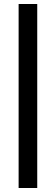

<svg xmlns="http://www.w3.org/2000/svg" viewBox="-20 -740 279 959"><path d="M73 199V-720H166V199Z"/></svg>

Font: Chivo SemiBold
Style: Regular
Weight: 600
Designer: Hector Gatti
Foundry: Omnibus-Type
Version: Version 2.002